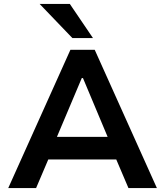

<svg xmlns="http://www.w3.org/2000/svg" viewBox="-20 -959 842 979"><path d="M22 0 339 -705H463L780 0H635L551 -197L611 -146H189L248 -197L164 0ZM397 -561 258 -232 233 -261H567L541 -232L403 -561ZM349 -765 182 -939H336L454 -765Z"/></svg>

Font: Nunito Sans 6pt
Style: Bold
Weight: 700
Version: Version 3.101;gftools[0.9.27]